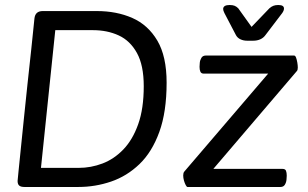

<svg xmlns="http://www.w3.org/2000/svg" viewBox="-20 -744 1224 764"><path d="M365 -700Q444 -700 506.5 -672.5Q569 -645 606 -582.5Q643 -520 643 -415Q643 -299 614 -219Q585 -139 535 -91Q485 -43 422 -21.5Q359 0 292 0H77Q63 0 56.5 -5.5Q50 -11 50 -24Q50 -27 53.5 -60.5Q57 -94 62.5 -149Q68 -204 75 -271.5Q82 -339 89.5 -410.5Q97 -482 104.5 -549Q112 -616 117 -670Q120 -700 150 -700ZM350 -624H200L143 -76H293Q342 -76 388 -93.5Q434 -111 471 -149.5Q508 -188 530 -250Q552 -312 552 -401Q552 -484 525 -533Q498 -582 452.5 -603Q407 -624 350 -624ZM1150 -523Q1155 -523 1158 -515Q1161 -507 1163 -495.5Q1165 -484 1165 -475Q1165 -465 1161 -461L829 -72H1104Q1115 -72 1118 -64.5Q1121 -57 1121 -45Q1121 -40 1120 -29Q1119 -18 1113.5 -9Q1108 0 1096 0H726Q723 0 719 -7.5Q715 -15 712 -25.5Q709 -36 709 -46Q709 -50 710 -54.5Q711 -59 714 -62L1047 -451H791Q781 -451 777.5 -458.5Q774 -466 774 -478Q774 -484 775 -494.5Q776 -505 781.5 -514Q787 -523 799 -523ZM1088 -724Q1110 -724 1110 -710Q1110 -702 1103 -692L1036 -604Q1028 -593 1015.5 -587.5Q1003 -582 988 -582H963Q949 -582 937 -587.5Q925 -593 919 -604L873 -692Q868 -701 868 -710Q870 -724 893 -724H895Q906 -724 913.5 -721Q921 -718 928 -711L981 -637L1052 -711Q1060 -718 1068 -721Q1076 -724 1086 -724Z"/></svg>

Font: Asap VF Beta
Style: Italic
Weight: 400
Italic angle: -6°
Designer: Pablo Cosgaya
Foundry: Pablo Cosgaya
Version: Version 1.007